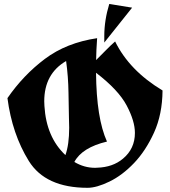

<svg xmlns="http://www.w3.org/2000/svg" viewBox="-20 -937 834 943"><path d="M457 -749.5Q452.6 -686.5 452.1 -642.1Q475.6 -665 499 -689.2Q522.5 -713.4 545.4 -733.4Q615.7 -590.3 778.3 -492.7Q777.3 -375.5 736.6 -285.9Q695.8 -196.3 638.2 -136Q580.6 -75.7 517.6 -45.2Q454.6 -14.6 410.2 -14.6Q203.1 -14.6 121.3 -146.7Q39.6 -278.8 16.6 -455.1Q95.2 -568.8 200.7 -647.9Q306.2 -727.1 457 -749.5ZM451.7 -579.6Q453.6 -356.4 505.4 -241.7Q382.8 -212.4 345.2 -141.6Q393.1 -112.8 446.8 -112.8Q452.1 -112.8 457 -113.3Q534.2 -115.7 584 -157.7Q642.6 -206.5 642.6 -284.2Q642.6 -342.3 602.1 -418.9Q561.5 -495.6 451.7 -579.6ZM301.3 -175.3Q319.8 -227.1 319.8 -309.6Q319.8 -317.4 318.6 -360.1Q317.4 -402.8 316.4 -481.4Q315.4 -560.1 304.7 -637.2Q197.3 -574.7 197.3 -439.5Q197.3 -428.2 198.2 -416.5Q207.5 -263.2 301.3 -175.3ZM492.2 -728Q492.2 -735.8 492.2 -759.8Q492.2 -837.4 516.6 -917.5L628.9 -899.4Z"/></svg>

Font: UnifrakturCook
Style: Bold
Weight: 700
Designer: j. 'mach' wust
Version: Version 2011-09-01